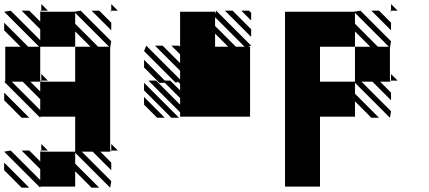

<svg xmlns="http://www.w3.org/2000/svg" viewBox="-25 -556 2045 915"><path d="M166.7 338.5 -5.2 166.7 26 161.5 166.7 302.1V250L78.1 161.5H114.6L166.7 213.5V166.7H171.9L166.7 161.5H171.9V166.7H328.1H333.3V0H166.7V5.2L-5.2 -166.7H0V-333.3H72.9L-5.2 -411.5V-447.9L109.4 -333.3H161.5L-5.2 -500L26 -505.2L166.7 -364.6V-416.7L78.1 -505.2H114.6L166.7 -453.1V-500H171.9L166.7 -505.2H171.9V-500H328.1L359.4 -505.2L505.2 -359.4L500 -328.1V161.5H505.2V166.7L500 161.5V166.7H453.1L505.2 218.8V255.2L416.7 166.7H364.6L505.2 307.3L500 338.5L333.3 171.9V224L447.9 338.5H411.5L333.3 260.4V333.3H166.7ZM78.1 338.5 -5.2 255.2V218.8L114.6 338.5ZM78.1 5.2 -5.2 -78.1V-114.6L114.6 5.2ZM505.2 -500 500 -505.2H505.2ZM505.2 -411.5 411.5 -505.2H447.9L505.2 -447.9ZM505.2 161.5H536.5L505.2 130.2ZM171.9 161.5H203.1L171.9 130.2ZM171.9 -171.9V-166.7L166.7 -171.9ZM171.9 -171.9H203.1L171.9 -203.1ZM505.2 -505.2H536.5L505.2 -536.5ZM171.9 -505.2H203.1L171.9 -536.5ZM166.7 -31.2V-83.3L83.3 -166.7H31.2ZM166.7 -119.8V-166.7H333.3V-333.3H406.2L333.3 -406.2V-333.3H166.7V-328.1V-166.7H119.8ZM442.7 -333.3H494.8L333.3 -494.8V-442.7Z M791.7 5.2 661.5 -125V-161.5L828.1 5.2ZM724 5.2 661.5 -57.3V-93.8L760.4 5.2ZM812.5 -161.5 661.5 -312.5 671.9 -338.5 833.3 -177.1V-218.8L713.5 -338.5H750L833.3 -255.2V-296.9L791.7 -338.5H828.1L833.3 -333.3V-500H1000V-489.6L1005.2 -505.2L1171.9 -338.5L1156.2 -333.3H1166.7V0H833.3V-20.8L682.3 -171.9H718.8L833.3 -57.3V-88.5L760.4 -161.5H734.4L661.5 -234.4V-270.8L760.4 -171.9H786.5L833.3 -125V-156.2L822.9 -166.7ZM1171.9 -458.3 1125 -505.2H1161.5L1171.9 -494.8ZM1171.9 -380.2 1046.9 -505.2H1083.3L1171.9 -416.7ZM1062.5 -333.3 1000 -395.8V-333.3ZM1099 -333.3H1140.6L1000 -474V-432.3Z M1838.5 -500 1833.3 -505.2H1838.5ZM1838.5 -411.5 1744.8 -505.2H1781.2L1838.5 -447.9ZM1838.5 -171.9V-166.7L1833.3 -171.9ZM1838.5 -171.9H1869.8L1838.5 -203.1ZM1838.5 -505.2H1869.8L1838.5 -536.5ZM1333.3 333.3V-500H1661.5L1692.7 -505.2L1838.5 -359.4L1833.3 -328.1V-166.7H1786.5L1838.5 -114.6V-78.1L1750 -166.7H1697.9L1838.5 -26L1833.3 5.2L1666.7 -161.5V-109.4L1781.2 5.2H1744.8L1666.7 -72.9V0H1500V333.3ZM1661.5 -166.7H1666.7V-333.3H1739.6L1666.7 -406.2V-333.3H1500V-166.7ZM1776 -333.3H1828.1L1666.7 -494.8V-442.7Z"/></svg>

Font: 0xA000-Monochrome
Style: Monochrome
Weight: 400
Version: Version 0.1